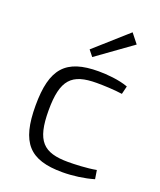

<svg xmlns="http://www.w3.org/2000/svg" viewBox="-137 -812 759 911"><g transform="rotate(20 242.5 -357.0)"><path d="M412 -678 374 -726 210 -580 234 -550ZM438 -54C391 -45 326 -43 297 -43C171 -43 126 -87 126 -242C126 -397 171 -442 297 -442C331 -442 386 -440 426 -434L436 -475C390 -492 327 -497 287 -497C121 -497 60 -429 60 -242C60 -55 121 12 287 12C340 12 398 4 445 -10Z"/></g></svg>

Font: SnT
Style: Regular
Weight: 300
Designer: Natanael Gama
Version: Version 1.001;PS 001.001;hotconv 1.0.70;makeotf.lib2.5.58329